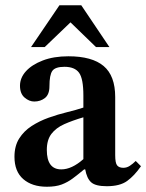

<svg xmlns="http://www.w3.org/2000/svg" viewBox="-20 -700 556 730"><path d="M158 10Q102 10 68.5 -19Q35 -48 35 -104Q35 -145 53 -173.5Q71 -202 100.5 -221Q130 -240 165 -252.5Q200 -265 235 -273.5Q270 -282 297 -291V-337Q297 -401 280.5 -423.5Q264 -446 225 -446Q190 -446 179 -430.5Q168 -415 168 -372Q168 -341 151 -327.5Q134 -314 110 -314Q91 -314 73.5 -329Q56 -344 56 -374Q56 -404 78.5 -429Q101 -454 142.5 -470Q184 -486 240 -486Q330 -486 374 -449Q418 -412 418 -331V-110Q418 -80 425.5 -71Q433 -62 449 -62Q462 -62 473.5 -69.5Q485 -77 496 -88L516 -68Q491 -32 463.5 -12Q436 8 386 8Q343 8 326.5 -7Q310 -22 304 -56H300Q276 -36 256.5 -21.5Q237 -7 214.5 1.5Q192 10 158 10ZM297 -95V-254Q256 -242 224.5 -228Q193 -214 175.5 -191Q158 -168 158 -130Q158 -56 213 -56Q253 -56 297 -95ZM150 -521H98L206 -680H289L396 -521H345L248 -615Z"/></svg>

Font: STIX Two Text SemiBold
Style: Regular
Weight: 600
Designer: Ross Mills, John Hudson & Paul Hanslow, Tiro Typeworks Ltd; with prior portions MicroPress Inc., and Coen Hoffman.
Foundry: Tiro Typeworks Ltd
Version: Version 2.13 b171